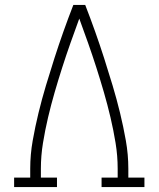

<svg xmlns="http://www.w3.org/2000/svg" viewBox="-20 -755 640 775"><path d="M37 0V-38H102V-74Q102 -131 112 -187.5Q122 -244 135.5 -299.5Q149 -355 165.5 -410Q182 -465 199.5 -519.5Q217 -574 236 -627.5Q255 -681 276 -735H324Q345 -681 364 -627.5Q383 -574 400.5 -519.5Q418 -465 434.5 -410Q451 -355 464.5 -299.5Q478 -244 488 -187.5Q498 -131 498 -74V-38H563V0H390V-38H455V-74Q455 -126 446.5 -178Q438 -230 426 -281Q414 -332 399.5 -382Q385 -432 369 -482Q353 -532 335.5 -581.5Q318 -631 300 -680Q282 -631 264.5 -581.5Q247 -532 231 -482Q215 -432 200.5 -382Q186 -332 174 -281Q162 -230 153.5 -178Q145 -126 145 -74V-38H210V0Z"/></svg>

Font: Iosevka Curly Slab XLtEx
Style: Regular
Weight: 200
Width: 7
Monospace: yes
Designer: Belleve Invis
Foundry: Belleve Invis
Version: Version 11.1.0; ttfautohint (v1.8.3)